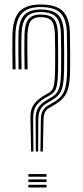

<svg xmlns="http://www.w3.org/2000/svg" viewBox="-20 -827 364 847"><path d="M158.5 -158.5 160.2 -299.8Q160.8 -324.5 168.4 -338.6Q176 -352.8 192.5 -362L211.2 -372.8Q236.2 -386.8 250 -403Q263.8 -419.2 269.5 -445.8Q275.2 -472.2 276 -516.8Q276.5 -560 276.1 -598.4Q275.8 -636.8 275.2 -676.8Q274.2 -741 247.8 -768.5Q221.2 -796 159.2 -796Q102 -796 76.1 -767.9Q50.2 -739.8 48.2 -675.5Q47.2 -639.8 47.6 -600Q48 -560.2 48.8 -521.2H35.5Q34.8 -559.5 34.5 -599.9Q34.2 -640.2 35 -676Q37.2 -746 66.4 -776.6Q95.5 -807.2 159.2 -807.2Q228 -807.2 257.8 -777Q287.5 -746.8 288.5 -676.8Q289.2 -635.5 289.5 -597.6Q289.8 -559.8 289.2 -516.8Q288.5 -470.2 281.9 -442Q275.2 -413.8 259.8 -395.9Q244.2 -378 217.2 -362.8L198.5 -351.8Q185.8 -345.2 179.4 -333.8Q173 -322.2 172 -299.8L169 -158.5ZM138 -158.5 137.2 -299.8Q136.8 -333 148 -350.9Q159.2 -368.8 180.8 -382L199.2 -393.2Q219 -403.5 229.5 -416.6Q240 -429.8 244.4 -452.9Q248.8 -476 249.5 -516.8Q250.2 -561 249.8 -598.2Q249.2 -635.5 248.8 -676.5Q247.8 -729.5 227.6 -751.6Q207.5 -773.8 159.2 -773.8Q115.2 -773.8 95.9 -751Q76.5 -728.2 74.8 -674.8Q73.8 -639.5 74.1 -600.2Q74.5 -561 75.2 -521.2H62Q61.2 -561.2 61 -600.8Q60.8 -640.2 61.5 -675Q63.2 -734 85.9 -759.5Q108.5 -785 159.2 -785Q214.5 -785 237.8 -760.1Q261 -735.2 262 -676.8Q262.5 -636 263 -598.2Q263.5 -560.5 262.8 -516.8Q262 -474 256.9 -449.1Q251.8 -424.2 239.5 -409.6Q227.2 -395 205.2 -383L186.5 -371.8Q169.2 -361.5 159.4 -345.9Q149.5 -330.2 149 -299.8L148.2 -158.5ZM117.2 -158.5 114.2 -299.8Q112.5 -338.8 125.6 -360.6Q138.8 -382.5 168.8 -402.2L186.5 -412.5Q201 -419.2 208.6 -428.8Q216.2 -438.2 219.2 -458.4Q222.2 -478.5 223 -517Q223.8 -560.2 223.4 -597.9Q223 -635.5 222.2 -676.5Q221.2 -718.2 207.5 -734.9Q193.8 -751.5 159.2 -751.5Q128.5 -751.5 115.5 -733.9Q102.5 -716.2 101.2 -673.5Q100.2 -640.2 100.6 -600.9Q101 -561.5 101.8 -521.2H88.5Q87.8 -562.2 87.5 -601.2Q87.2 -640.2 88 -674Q89.5 -722.2 105.6 -742.5Q121.8 -762.8 159.2 -762.8Q200.8 -762.8 217.6 -743.4Q234.5 -724 235.5 -676.5Q236 -635.8 236.5 -598.1Q237 -560.5 236.2 -517Q235.5 -477 231.9 -455.2Q228.2 -433.5 219.2 -422.4Q210.2 -411.2 193.2 -403L174.5 -392.2Q149.5 -376.5 137.5 -356.5Q125.5 -336.5 126.2 -299.8L127.5 -158.5ZM105.2 -47.2V-59.2H185.2V-47.2ZM105.2 -23.8V-35.5H185.2V-23.8ZM105.2 0V-11.8H185.2V0Z"/></svg>

Font: Big Shoulders Inline Display
Style: Regular
Weight: 400
Designer: Patric King
Foundry: XO Type Co
Version: Version 1.000